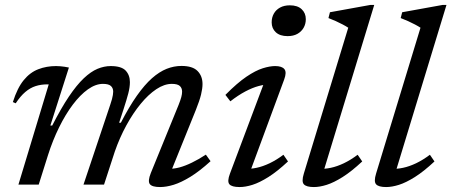

<svg xmlns="http://www.w3.org/2000/svg" viewBox="-20 -746 1824 776"><path d="M665.5 -39 660.5 -64Q681 -63 704.8 -69.2Q728.5 -75.5 755.8 -88.8Q783 -102 812 -121L831 -94.5Q786.5 -54 749.2 -31.2Q712 -8.5 682 0.8Q652 10 627 10Q594.5 10 585.5 -2Q576.5 -14 589.5 -46.5L702 -322.5Q709.5 -341.5 712.8 -353.8Q716 -366 716 -375.5Q716 -390 706.8 -398.5Q697.5 -407 674.5 -407Q644 -407 611.8 -385.5Q579.5 -364 548.5 -326.2Q517.5 -288.5 490.5 -239Q463.5 -189.5 444 -133.5L400.5 0H317.5L425.5 -322.5Q430 -335.5 432.5 -345Q435 -354.5 436.2 -362Q437.5 -369.5 437.5 -375.5Q437.5 -390 428.2 -398.5Q419 -407 396 -407Q366.5 -407 335.2 -384.8Q304 -362.5 274.2 -323Q244.5 -283.5 218.8 -231.2Q193 -179 174 -119L136.5 0H54.5L177 -405Q175.5 -405 174 -405Q172.5 -405 171 -405Q145.5 -405 123.8 -398Q102 -391 82.2 -374.2Q62.5 -357.5 43.5 -328.5L32 -333.5Q50 -390.5 75.8 -422Q101.5 -453.5 134.8 -466.2Q168 -479 206.5 -479Q215.5 -479 224 -478.2Q232.5 -477.5 241 -476.2Q249.5 -475 258.5 -473L183.5 -238.5H191Q227 -309 258.5 -355.8Q290 -402.5 318.5 -429.5Q347 -456.5 374 -467.8Q401 -479 427.5 -479Q470.5 -479 487.8 -460.8Q505 -442.5 505 -414Q505 -393.5 498.5 -368.5Q492 -343.5 479.5 -305L461.5 -250H468.5Q502 -315 533.2 -359.2Q564.5 -403.5 594.2 -429.8Q624 -456 653.5 -467.8Q683 -479.5 713.5 -479.5Q758.5 -479.5 778.5 -459Q798.5 -438.5 798.5 -406.5Q798.5 -388 792.5 -363.5Q786.5 -339 771.5 -301.5Z M909.5 -44.5 1052.5 -425 1069 -404Q1050 -405 1025 -398.2Q1000 -391.5 971.2 -376.2Q942.5 -361 911 -336.5L891 -362.5Q939 -411 976 -436Q1013 -461 1041.8 -470Q1070.5 -479 1092 -479Q1119.5 -479 1129.5 -466.5Q1139.5 -454 1128.5 -424.5L986 -39L972 -64Q992 -62.5 1017 -67.8Q1042 -73 1069.8 -86.2Q1097.5 -99.5 1125.5 -120.5L1144 -93.5Q1100.5 -53 1064.8 -30.5Q1029 -8 1000.5 1Q972 10 948.5 10Q916.5 10 907 -1.5Q897.5 -13 909.5 -44.5ZM1078 -655.5Q1078 -675.5 1086.8 -691Q1095.5 -706.5 1112 -715.5Q1128.5 -724.5 1151.5 -724.5Q1182.5 -724.5 1199.2 -708.8Q1216 -693 1216 -668.5Q1216 -649 1207 -633.5Q1198 -618 1181.8 -609Q1165.5 -600 1142.5 -600Q1111.5 -600 1094.8 -615.5Q1078 -631 1078 -655.5Z M1387.5 -634Q1378.5 -640 1365.2 -647Q1352 -654 1337 -660.8Q1322 -667.5 1307.5 -673L1313.5 -696.5L1476.5 -726H1492.5L1284 -41.5L1272 -64Q1292 -62.5 1317 -67.8Q1342 -73 1369.8 -86.2Q1397.5 -99.5 1425.5 -120.5L1444 -93.5Q1400.5 -53 1364.8 -30.5Q1329 -8 1300.5 1Q1272 10 1248.5 10Q1218.5 10 1208.2 -1Q1198 -12 1208 -44.5Z M1679.5 -634Q1670.5 -640 1657.2 -647Q1644 -654 1629 -660.8Q1614 -667.5 1599.5 -673L1605.5 -696.5L1768.5 -726H1784.5L1576 -41.5L1564 -64Q1584 -62.5 1609 -67.8Q1634 -73 1661.8 -86.2Q1689.5 -99.5 1717.5 -120.5L1736 -93.5Q1692.5 -53 1656.8 -30.5Q1621 -8 1592.5 1Q1564 10 1540.5 10Q1510.5 10 1500.2 -1Q1490 -12 1500 -44.5Z"/></svg>

Font: Newsreader 12pt
Style: Italic
Weight: 400
Italic angle: -17°
Version: Version 1.003